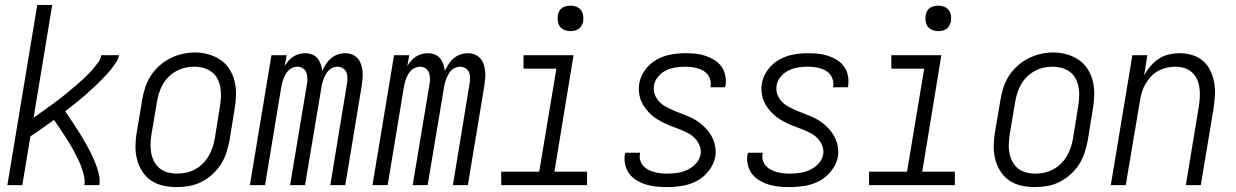

<svg xmlns="http://www.w3.org/2000/svg" viewBox="-20 -755 5040 783"><path d="M10 0 132 -735H193L117 -275Q130 -284 143 -293.5Q156 -303 169 -312Q182 -321 194.5 -330.5Q207 -340 220 -349.5Q233 -359 245 -369Q257 -379 269.5 -389.5Q282 -400 294 -410Q306 -420 317.5 -431Q329 -442 340.5 -453.5Q352 -465 362 -477Q372 -489 381.5 -502Q391 -515 393 -530H465Q463 -515 454 -501.5Q445 -488 435 -475Q425 -462 414 -450.5Q403 -439 392 -427.5Q381 -416 369 -405Q357 -394 345 -383Q333 -372 321 -361.5Q309 -351 296.5 -341Q284 -331 271 -321Q258 -311 246 -301Q255 -287 264.5 -273.5Q274 -260 283 -246Q292 -232 301 -218Q310 -204 318.5 -189.5Q327 -175 335 -160.5Q343 -146 350.5 -131Q358 -116 364.5 -100.5Q371 -85 376.5 -68.5Q382 -52 385 -35Q388 -18 385 0H324Q327 -19 322.5 -38Q318 -57 311.5 -74.5Q305 -92 296.5 -109Q288 -126 279.5 -142Q271 -158 261 -174Q251 -190 241 -205.5Q231 -221 221 -236Q211 -251 200 -266Q176 -249 152.5 -232Q129 -215 104 -199L71 0Z M701 8Q672 8 645 2Q618 -4 596 -19Q574 -34 559.5 -57Q545 -80 538.5 -106Q532 -132 532.5 -160.5Q533 -189 538 -218L560 -348Q564 -373 572 -398Q580 -423 594.5 -445.5Q609 -468 629.5 -486.5Q650 -505 674 -517Q698 -529 723.5 -535Q749 -541 775 -541Q803 -541 830 -533.5Q857 -526 879 -511Q901 -496 915.5 -473.5Q930 -451 936.5 -424.5Q943 -398 942.5 -369.5Q942 -341 937 -312L916 -182Q911 -157 903 -132Q895 -107 880.5 -84.5Q866 -62 845.5 -43.5Q825 -25 801 -13Q777 -1 751.5 3.5Q726 8 701 8ZM702 -47Q721 -47 739.5 -51Q758 -55 775.5 -64.5Q793 -74 807 -88Q821 -102 831 -119Q841 -136 847 -154.5Q853 -173 856 -191L877 -321Q880 -341 881 -361Q882 -381 878.5 -399.5Q875 -418 866.5 -434.5Q858 -451 843 -462Q828 -473 809.5 -478Q791 -483 771 -483Q752 -483 733.5 -478.5Q715 -474 698 -464.5Q681 -455 667 -441Q653 -427 643.5 -410Q634 -393 628.5 -375Q623 -357 620 -339L598 -209Q595 -189 594 -169.5Q593 -150 596.5 -131.5Q600 -113 608.5 -96.5Q617 -80 631 -68.5Q645 -57 664 -52Q683 -47 702 -47Z M999 0 1087 -530H1149L1141 -486Q1148 -497 1156.5 -507Q1165 -517 1176 -524Q1187 -531 1199.5 -534.5Q1212 -538 1224 -538Q1239 -538 1252.5 -533Q1266 -528 1274.5 -517.5Q1283 -507 1288 -493.5Q1293 -480 1294 -466Q1301 -480 1309.5 -493.5Q1318 -507 1330.5 -517.5Q1343 -528 1358 -533Q1373 -538 1388 -538Q1403 -538 1416.5 -532.5Q1430 -527 1439 -516.5Q1448 -506 1452.5 -492.5Q1457 -479 1458.5 -464Q1460 -449 1458.5 -434Q1457 -419 1455 -404L1388 0H1327L1395 -414Q1397 -426 1397 -438Q1397 -450 1392.5 -460.5Q1388 -471 1378 -477Q1368 -483 1356 -483Q1347 -483 1337 -479Q1327 -475 1320 -467.5Q1313 -460 1308 -451Q1303 -442 1299.5 -432.5Q1296 -423 1293.5 -413.5Q1291 -404 1290 -394L1224 0H1163L1232 -414Q1234 -426 1233.5 -438Q1233 -450 1228.5 -460.5Q1224 -471 1214.5 -477Q1205 -483 1193 -483Q1183 -483 1173.5 -479Q1164 -475 1156.5 -467.5Q1149 -460 1144 -451Q1139 -442 1135.5 -432.5Q1132 -423 1130 -413.5Q1128 -404 1126 -394L1061 0Z M1499 0 1587 -530H1649L1641 -486Q1648 -497 1656.5 -507Q1665 -517 1676 -524Q1687 -531 1699.5 -534.5Q1712 -538 1724 -538Q1739 -538 1752.5 -533Q1766 -528 1774.5 -517.5Q1783 -507 1788 -493.5Q1793 -480 1794 -466Q1801 -480 1809.5 -493.5Q1818 -507 1830.5 -517.5Q1843 -528 1858 -533Q1873 -538 1888 -538Q1903 -538 1916.5 -532.5Q1930 -527 1939 -516.5Q1948 -506 1952.5 -492.5Q1957 -479 1958.5 -464Q1960 -449 1958.5 -434Q1957 -419 1955 -404L1888 0H1827L1895 -414Q1897 -426 1897 -438Q1897 -450 1892.5 -460.5Q1888 -471 1878 -477Q1868 -483 1856 -483Q1847 -483 1837 -479Q1827 -475 1820 -467.5Q1813 -460 1808 -451Q1803 -442 1799.5 -432.5Q1796 -423 1793.5 -413.5Q1791 -404 1790 -394L1724 0H1663L1732 -414Q1734 -426 1733.5 -438Q1733 -450 1728.5 -460.5Q1724 -471 1714.5 -477Q1705 -483 1693 -483Q1683 -483 1673.5 -479Q1664 -475 1656.5 -467.5Q1649 -460 1644 -451Q1639 -442 1635.5 -432.5Q1632 -423 1630 -413.5Q1628 -404 1626 -394L1561 0Z M2024 0V-55H2179L2249 -475H2115V-530H2319L2241 -55H2374V0ZM2306 -628Q2294 -628 2282.5 -632.5Q2271 -637 2264 -646Q2257 -655 2255 -667.5Q2253 -680 2255 -693Q2256 -701 2260.5 -709.5Q2265 -718 2272.5 -723Q2280 -728 2289 -730Q2298 -732 2306 -732Q2319 -732 2330.5 -727.5Q2342 -723 2349 -714Q2356 -705 2358 -692.5Q2360 -680 2358 -667Q2356 -659 2351.5 -650.5Q2347 -642 2339.5 -637Q2332 -632 2323.5 -630Q2315 -628 2306 -628Z M2701 8Q2679 8 2657.5 6Q2636 4 2616 -2Q2596 -8 2578 -18.5Q2560 -29 2547.5 -45Q2535 -61 2530 -82Q2525 -103 2528 -124Q2529 -126 2529.5 -128Q2530 -130 2530 -132H2591Q2590 -131 2590 -130Q2590 -129 2590 -127Q2587 -114 2591 -101Q2595 -88 2603.5 -78.5Q2612 -69 2623.5 -63Q2635 -57 2647.5 -53.5Q2660 -50 2673.5 -48.5Q2687 -47 2701 -47Q2721 -47 2742 -50Q2763 -53 2782.5 -62Q2802 -71 2817.5 -87.5Q2833 -104 2837 -125Q2840 -143 2833.5 -160Q2827 -177 2815.5 -189.5Q2804 -202 2788.5 -210.5Q2773 -219 2757 -225.5Q2741 -232 2724.5 -238Q2708 -244 2692 -251.5Q2676 -259 2661.5 -268Q2647 -277 2634.5 -288.5Q2622 -300 2611.5 -314Q2601 -328 2594.5 -344Q2588 -360 2586 -378Q2584 -396 2587 -415Q2592 -444 2611 -470Q2630 -496 2657.5 -511.5Q2685 -527 2715 -532.5Q2745 -538 2774 -538Q2796 -538 2816.5 -536Q2837 -534 2856.5 -527.5Q2876 -521 2893 -510.5Q2910 -500 2921.5 -484.5Q2933 -469 2937.5 -448.5Q2942 -428 2939 -407Q2939 -405 2938.5 -403Q2938 -401 2937 -399H2877Q2877 -401 2877.5 -402Q2878 -403 2878 -404Q2880 -417 2876.5 -429.5Q2873 -442 2865.5 -451.5Q2858 -461 2847.5 -467Q2837 -473 2825 -476.5Q2813 -480 2800 -481.5Q2787 -483 2774 -483Q2755 -483 2735 -480Q2715 -477 2696.5 -468Q2678 -459 2664 -442.5Q2650 -426 2647 -406Q2644 -387 2650 -370.5Q2656 -354 2667.5 -341.5Q2679 -329 2694.5 -320.5Q2710 -312 2726 -305Q2742 -298 2758.5 -292Q2775 -286 2791 -279Q2807 -272 2821.5 -262.5Q2836 -253 2848.5 -241.5Q2861 -230 2871.5 -216Q2882 -202 2888.5 -186Q2895 -170 2897.5 -152Q2900 -134 2897 -116Q2891 -85 2870.5 -58.5Q2850 -32 2821.5 -17Q2793 -2 2762 3Q2731 8 2701 8Z M3201 8Q3179 8 3157.5 6Q3136 4 3116 -2Q3096 -8 3078 -18.5Q3060 -29 3047.5 -45Q3035 -61 3030 -82Q3025 -103 3028 -124Q3029 -126 3029.5 -128Q3030 -130 3030 -132H3091Q3090 -131 3090 -130Q3090 -129 3090 -127Q3087 -114 3091 -101Q3095 -88 3103.5 -78.5Q3112 -69 3123.5 -63Q3135 -57 3147.5 -53.5Q3160 -50 3173.5 -48.5Q3187 -47 3201 -47Q3221 -47 3242 -50Q3263 -53 3282.5 -62Q3302 -71 3317.5 -87.5Q3333 -104 3337 -125Q3340 -143 3333.5 -160Q3327 -177 3315.5 -189.5Q3304 -202 3288.5 -210.5Q3273 -219 3257 -225.5Q3241 -232 3224.5 -238Q3208 -244 3192 -251.5Q3176 -259 3161.5 -268Q3147 -277 3134.5 -288.5Q3122 -300 3111.5 -314Q3101 -328 3094.5 -344Q3088 -360 3086 -378Q3084 -396 3087 -415Q3092 -444 3111 -470Q3130 -496 3157.5 -511.5Q3185 -527 3215 -532.5Q3245 -538 3274 -538Q3296 -538 3316.5 -536Q3337 -534 3356.5 -527.5Q3376 -521 3393 -510.5Q3410 -500 3421.5 -484.5Q3433 -469 3437.5 -448.5Q3442 -428 3439 -407Q3439 -405 3438.5 -403Q3438 -401 3437 -399H3377Q3377 -401 3377.5 -402Q3378 -403 3378 -404Q3380 -417 3376.5 -429.5Q3373 -442 3365.5 -451.5Q3358 -461 3347.5 -467Q3337 -473 3325 -476.5Q3313 -480 3300 -481.5Q3287 -483 3274 -483Q3255 -483 3235 -480Q3215 -477 3196.5 -468Q3178 -459 3164 -442.5Q3150 -426 3147 -406Q3144 -387 3150 -370.5Q3156 -354 3167.5 -341.5Q3179 -329 3194.5 -320.5Q3210 -312 3226 -305Q3242 -298 3258.5 -292Q3275 -286 3291 -279Q3307 -272 3321.5 -262.5Q3336 -253 3348.5 -241.5Q3361 -230 3371.5 -216Q3382 -202 3388.5 -186Q3395 -170 3397.5 -152Q3400 -134 3397 -116Q3391 -85 3370.5 -58.5Q3350 -32 3321.5 -17Q3293 -2 3262 3Q3231 8 3201 8Z M3524 0V-55H3679L3749 -475H3615V-530H3819L3741 -55H3874V0ZM3806 -628Q3794 -628 3782.5 -632.5Q3771 -637 3764 -646Q3757 -655 3755 -667.5Q3753 -680 3755 -693Q3756 -701 3760.5 -709.5Q3765 -718 3772.5 -723Q3780 -728 3789 -730Q3798 -732 3806 -732Q3819 -732 3830.5 -727.5Q3842 -723 3849 -714Q3856 -705 3858 -692.5Q3860 -680 3858 -667Q3856 -659 3851.5 -650.5Q3847 -642 3839.5 -637Q3832 -632 3823.5 -630Q3815 -628 3806 -628Z M4201 8Q4172 8 4145 2Q4118 -4 4096 -19Q4074 -34 4059.5 -57Q4045 -80 4038.5 -106Q4032 -132 4032.5 -160.5Q4033 -189 4038 -218L4060 -348Q4064 -373 4072 -398Q4080 -423 4094.5 -445.5Q4109 -468 4129.5 -486.5Q4150 -505 4174 -517Q4198 -529 4223.5 -535Q4249 -541 4275 -541Q4303 -541 4330 -533.5Q4357 -526 4379 -511Q4401 -496 4415.5 -473.5Q4430 -451 4436.5 -424.5Q4443 -398 4442.5 -369.5Q4442 -341 4437 -312L4416 -182Q4411 -157 4403 -132Q4395 -107 4380.5 -84.5Q4366 -62 4345.5 -43.5Q4325 -25 4301 -13Q4277 -1 4251.5 3.5Q4226 8 4201 8ZM4202 -47Q4221 -47 4239.5 -51Q4258 -55 4275.5 -64.5Q4293 -74 4307 -88Q4321 -102 4331 -119Q4341 -136 4347 -154.5Q4353 -173 4356 -191L4377 -321Q4380 -341 4381 -361Q4382 -381 4378.5 -399.5Q4375 -418 4366.5 -434.5Q4358 -451 4343 -462Q4328 -473 4309.5 -478Q4291 -483 4271 -483Q4252 -483 4233.5 -478.5Q4215 -474 4198 -464.5Q4181 -455 4167 -441Q4153 -427 4143.5 -410Q4134 -393 4128.5 -375Q4123 -357 4120 -339L4098 -209Q4095 -189 4094 -169.5Q4093 -150 4096.5 -131.5Q4100 -113 4108.5 -96.5Q4117 -80 4131 -68.5Q4145 -57 4164 -52Q4183 -47 4202 -47Z M4510 0 4598 -530H4659L4646 -448Q4657 -468 4672 -485.5Q4687 -503 4706 -515.5Q4725 -528 4747 -533Q4769 -538 4790 -538Q4817 -538 4842 -530.5Q4867 -523 4886 -506.5Q4905 -490 4916 -467Q4927 -444 4931.5 -418.5Q4936 -393 4934.5 -366Q4933 -339 4929 -312L4877 0H4816L4869 -321Q4872 -340 4873 -359.5Q4874 -379 4871.5 -397Q4869 -415 4861.5 -431.5Q4854 -448 4841 -460Q4828 -472 4810 -477.5Q4792 -483 4773 -483Q4755 -483 4737.5 -479Q4720 -475 4703.5 -466Q4687 -457 4674 -443Q4661 -429 4651.5 -413Q4642 -397 4637 -380Q4632 -363 4629 -345L4571 0Z"/></svg>

Font: Iosevka Curly Light Oblique
Style: Regular
Weight: 300
Italic angle: -9°
Monospace: yes
Designer: Belleve Invis
Foundry: Belleve Invis
Version: Version 11.1.0; ttfautohint (v1.8.3)